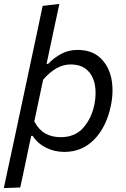

<svg xmlns="http://www.w3.org/2000/svg" viewBox="-28 -762 640 977"><path d="M-8.5 195Q3.5 140 14.5 87Q26 34.5 39 -26.5L138.5 -493.5Q151.5 -556 164.5 -615.5Q177 -674.5 189 -732L274 -742Q261 -681.5 248 -620.5Q235 -559 221 -493.5L209 -437H217Q243.5 -465.5 281.5 -486.8Q319.5 -508 366 -508Q438.5 -508 481.5 -468.2Q524.5 -428.5 538.5 -363.5Q544.5 -334 544.5 -302Q544.5 -264 536 -223.5Q513.5 -116 451.8 -52.5Q390 11 299.5 11Q249 11 206 -10.5Q163 -32 138.5 -70.5H131L120.5 -23Q108.5 35 97.8 86Q87 137 75 192ZM281 -64Q353.5 -64 395.5 -111.5Q437.5 -159 452.5 -230.5Q458.5 -261 458.5 -288.5Q458.5 -311 454.5 -332Q445.5 -378 415 -406Q384.5 -434 331 -434Q293 -434 258.2 -413.8Q223.5 -393.5 191.5 -356.5L146.5 -144Q168.5 -102.5 201.8 -83.2Q235 -64 281 -64Z"/></svg>

Font: Heraclito
Style: Italic
Weight: 400
Italic angle: -12°
Designer: Kostas Bartsokas (font) & Cristiano Sobral (main changes)
Foundry: Kostas Bartsokas (font) & Cristiano Sobral (main changes)
Version: Version 1.00;July 8, 2020;FontCreator 13.0.0.2655 64-bit